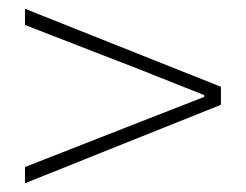

<svg xmlns="http://www.w3.org/2000/svg" viewBox="-20 -584 561 438"><path d="M37 -166 484 -345V-386L37 -564V-527L300 -425L446 -367V-363L300 -306L37 -203Z"/></svg>

Font: Noto Sans T Chinese Thin
Style: Regular
Weight: 100
Designer: Ryoko NISHIZUKA (kana & ideographs); Paul D. Hunt (Latin, Greek & Cyrillic); Wenlong ZHANG (bopomofo); Sandoll Communica
Foundry: Adobe Systems Incorporated
Version: Version 1.000;PS 1;hotconv 1.0.78;makeotf.lib2.5.61930